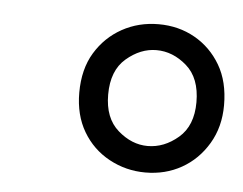

<svg xmlns="http://www.w3.org/2000/svg" viewBox="-32 -748 412 325"><g transform="rotate(5 174.0 -586.0)"><path d="M225 -460Q192 -460 163.5 -475.5Q135 -491 118.5 -519Q102 -547 102 -585Q102 -625 119 -653Q136 -681 164 -696.5Q192 -712 226 -712Q260 -712 287.5 -696.5Q315 -681 331.5 -653Q348 -625 348 -585Q348 -548 331 -519.5Q314 -491 286.5 -475.5Q259 -460 225 -460ZM225 -505Q253 -505 277 -525.5Q301 -546 301 -586Q301 -627 277.5 -647.5Q254 -668 226 -668Q199 -668 175 -647.5Q151 -627 151 -586Q151 -546 174.5 -525.5Q198 -505 225 -505Z"/></g></svg>

Font: DM Sans 36pt ExtraLight
Style: Italic
Weight: 250
Italic angle: -10°
Designer: Colophon Foundry, Jonny Pinhorn
Foundry: Colophon Foundry
Version: Version 4.004;gftools[0.9.30]